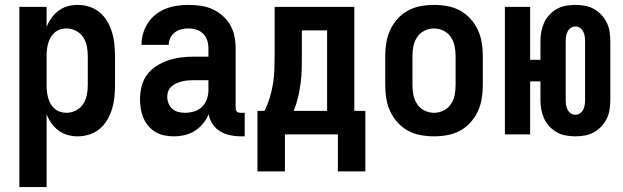

<svg xmlns="http://www.w3.org/2000/svg" viewBox="-20 -548 2540 783"><path d="M59 215V-520H170V-438Q178 -458 190 -475Q202 -492 219 -504.5Q236 -517 256 -522.5Q276 -528 297 -528Q321 -528 344.5 -520.5Q368 -513 386.5 -497.5Q405 -482 417.5 -460.5Q430 -439 437 -416Q444 -393 446.5 -368.5Q449 -344 449 -320V-200Q449 -176 446.5 -151.5Q444 -127 437 -104Q430 -81 417.5 -59.5Q405 -38 386.5 -22.5Q368 -7 344.5 0.5Q321 8 297 8Q276 8 256 2.5Q236 -3 219 -15.5Q202 -28 190 -45Q178 -62 170 -82V215ZM251 -88Q271 -88 289.5 -97.5Q308 -107 319 -123.5Q330 -140 334 -160Q338 -180 338 -200V-320Q338 -340 334 -360Q330 -380 319 -396.5Q308 -413 289.5 -422.5Q271 -432 251 -432Q238 -432 225.5 -428Q213 -424 203 -415.5Q193 -407 186.5 -395.5Q180 -384 176.5 -371.5Q173 -359 171.5 -346Q170 -333 170 -320V-200Q170 -187 171.5 -174Q173 -161 176.5 -148.5Q180 -136 186.5 -124.5Q193 -113 203 -104.5Q213 -96 225.5 -92Q238 -88 251 -88Z M689 8H688Q669 8 649.5 4Q630 0 613.5 -10Q597 -20 584.5 -35Q572 -50 564.5 -68Q557 -86 554 -105Q551 -124 551 -143Q551 -170 557.5 -196Q564 -222 579.5 -243Q595 -264 617.5 -278.5Q640 -293 665 -301.5Q690 -310 716.5 -313.5Q743 -317 769 -317H830V-351Q830 -368 825 -383.5Q820 -399 808.5 -410.5Q797 -422 781 -427Q765 -432 748 -432Q734 -432 719.5 -428.5Q705 -425 693 -416Q681 -407 674.5 -393Q668 -379 668 -365H557Q557 -388 563.5 -411Q570 -434 583 -454Q596 -474 615 -489Q634 -504 656 -512.5Q678 -521 701.5 -524.5Q725 -528 748 -528Q773 -528 798 -524.5Q823 -521 845.5 -511Q868 -501 887 -484.5Q906 -468 918.5 -446.5Q931 -425 936 -400.5Q941 -376 941 -351V-108Q941 -104 942 -100Q943 -96 946 -93Q949 -90 953 -89Q957 -88 961 -88H978V8H961Q940 8 918.5 3.5Q897 -1 878.5 -12Q860 -23 847.5 -41.5Q835 -60 831 -82Q822 -61 807.5 -43.5Q793 -26 774 -14Q755 -2 733 3Q711 8 689 8ZM734 -88Q753 -88 771.5 -93.5Q790 -99 803.5 -112Q817 -125 823.5 -143Q830 -161 830 -180V-221H769Q757 -221 745.5 -220Q734 -219 722.5 -216Q711 -213 700 -208.5Q689 -204 680 -196Q671 -188 666.5 -177Q662 -166 662 -154Q662 -140 667 -127Q672 -114 682.5 -104.5Q693 -95 706.5 -91.5Q720 -88 734 -88Z M1030 151V-96H1059Q1072 -123 1080.5 -151Q1089 -179 1093.5 -208Q1098 -237 1099 -266.5Q1100 -296 1100 -325V-520H1425V-96H1470V151H1358V0H1142V151ZM1178 -96H1314V-424H1211V-325Q1211 -296 1210.5 -267Q1210 -238 1206 -209Q1202 -180 1195.5 -151.5Q1189 -123 1178 -96Z M1750 8Q1723 8 1695.5 3Q1668 -2 1644 -15Q1620 -28 1601.5 -48.5Q1583 -69 1571.5 -93.5Q1560 -118 1555.5 -145.5Q1551 -173 1551 -200V-320Q1551 -347 1555.5 -374.5Q1560 -402 1571.5 -426.5Q1583 -451 1601.5 -471.5Q1620 -492 1644 -505Q1668 -518 1695.5 -523Q1723 -528 1750 -528Q1777 -528 1804.5 -523Q1832 -518 1856 -505Q1880 -492 1898.5 -471.5Q1917 -451 1928.5 -426.5Q1940 -402 1944.5 -374.5Q1949 -347 1949 -320V-200Q1949 -173 1944.5 -145.5Q1940 -118 1928.5 -93.5Q1917 -69 1898.5 -48.5Q1880 -28 1856 -15Q1832 -2 1804.5 3Q1777 8 1750 8ZM1750 -88Q1770 -88 1788.5 -97Q1807 -106 1818.5 -123Q1830 -140 1834 -160Q1838 -180 1838 -200V-320Q1838 -340 1834 -360Q1830 -380 1818.5 -397Q1807 -414 1788.5 -423Q1770 -432 1750 -432Q1730 -432 1711.5 -423Q1693 -414 1681.5 -397Q1670 -380 1666 -360Q1662 -340 1662 -320V-200Q1662 -180 1666 -160Q1670 -140 1681.5 -123Q1693 -106 1711.5 -97Q1730 -88 1750 -88Z M2327 8Q2307 8 2287.5 4.5Q2268 1 2251 -8.5Q2234 -18 2220.5 -32.5Q2207 -47 2199 -64.5Q2191 -82 2187.5 -101.5Q2184 -121 2184 -140V-216H2142V0H2039V-520H2142V-304H2184V-380Q2184 -399 2187.5 -418.5Q2191 -438 2199 -455.5Q2207 -473 2220.5 -487.5Q2234 -502 2251 -511.5Q2268 -521 2287.5 -524.5Q2307 -528 2327 -528Q2346 -528 2365.5 -524.5Q2385 -521 2402 -511.5Q2419 -502 2432.5 -487.5Q2446 -473 2454.5 -455.5Q2463 -438 2466 -418.5Q2469 -399 2469 -380V-140Q2469 -121 2466 -101.5Q2463 -82 2454.5 -64.5Q2446 -47 2432.5 -32.5Q2419 -18 2402 -8.5Q2385 1 2365.5 4.5Q2346 8 2327 8ZM2327 -80Q2337 -80 2345.5 -86Q2354 -92 2358.5 -101Q2363 -110 2364.5 -120Q2366 -130 2366 -140V-380Q2366 -390 2364.5 -400Q2363 -410 2358.5 -419Q2354 -428 2345.5 -434Q2337 -440 2327 -440Q2316 -440 2307.5 -434Q2299 -428 2294.5 -419Q2290 -410 2288.5 -400Q2287 -390 2287 -380V-140Q2287 -130 2288.5 -120Q2290 -110 2294.5 -101Q2299 -92 2307.5 -86Q2316 -80 2327 -80Z"/></svg>

Font: Iosevka SS18
Style: Bold
Weight: 700
Monospace: yes
Designer: Belleve Invis
Foundry: Belleve Invis
Version: Version 25.1.1; ttfautohint (v1.8.4)